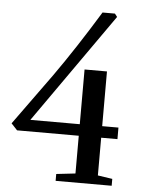

<svg xmlns="http://www.w3.org/2000/svg" viewBox="-51 -734 571 775"><g transform="rotate(5 234.5 -346.5)"><path d="M30.8 -189.5 6.3 -215.8 157.7 -425.3Q240.7 -542.5 333 -693.4H383.3L393.1 -680.7L80.6 -236.3H280.8V-458H371.6V-236.3H437.5V-189.5H371.6V-36.6L430.7 -27.8V0H203.6V-27.8L280.8 -36.6V-189.5Z"/></g></svg>

Font: Elstob 14pt Medium
Style: Regular
Weight: 500
Designer: Peter S. Baker
Version: Version 1.015